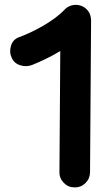

<svg xmlns="http://www.w3.org/2000/svg" viewBox="-20 -728 453 812"><path d="M295.4 64.5C313.5 64.9 328.6 58.6 341.3 46.4C354 33.7 360.4 18.6 360.8 0.5L365.2 -642.1C365.2 -644.5 365.2 -646.5 364.7 -648.9C363.3 -665.5 356.9 -679.2 344.7 -690.4C337.4 -697.3 328.6 -702.1 318.4 -705.1C312.5 -706.5 306.6 -707.5 300.8 -707.5C291.5 -707.5 282.2 -705.6 273.4 -701.7C265.1 -698.2 258.3 -692.9 252.4 -686.5C206.1 -637.7 122.1 -593.3 59.6 -570.3C43 -564 31.7 -552.2 26.4 -534.2C21 -516.1 22 -499 29.8 -482.9C37.1 -466.8 49.8 -456.5 66.9 -451.7C84 -446.3 100.6 -447.3 116.7 -453.6C154.3 -468.8 195.8 -488.3 234.9 -512.2L231.4 -0.5C231 17.6 237.3 32.7 250 45.4C262.2 58.1 277.3 64.5 295.4 64.5Z"/></svg>

Font: Mikhak
Style: Bold
Weight: 700
Designer: Amin Abedi
Version: Version 3.2